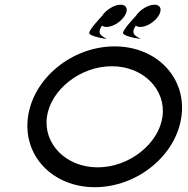

<svg xmlns="http://www.w3.org/2000/svg" viewBox="-20 -778 782 798"><path d="M175.1 -292.6C190.8 -404.1 312.4 -502.7 444.7 -502.7C577.1 -502.7 670.9 -404.1 655.3 -292.6C639.6 -181.1 518 -82.5 385.7 -82.5C253.3 -82.5 159.4 -181.1 175.1 -292.6ZM96.4 -292.6C73.7 -131.1 198.3 0 374.1 0C549.8 0 711.3 -131.1 734 -292.6C756.7 -454.1 632.1 -585.2 456.3 -585.2C280.5 -585.2 119.1 -454.1 96.4 -292.6ZM498.2 -712.2C514.1 -737.2 507.7 -758.5 481.3 -758.5C454.8 -758.5 420.2 -737.2 404.4 -712.2C386.1 -691.8 354.5 -658.5 350.8 -642.2C347.6 -631 389.9 -620.6 424 -616C402.8 -629.5 380.5 -635.5 403.7 -671.6C408.1 -668 414.5 -666 422.7 -666C449.1 -666 482.4 -687.2 498.2 -712.2ZM638.9 -712.2C654.7 -737.2 648.4 -758.5 621.9 -758.5C595.5 -758.5 560.9 -737.2 545 -712.2C526.8 -691.8 495.1 -658.5 491.4 -642.2C488.3 -631 530.6 -620.6 564.7 -616C543.4 -629.5 521.1 -635.5 544.3 -671.6C548.8 -668 555.1 -666 563.3 -666C589.8 -666 623 -687.2 638.9 -712.2Z"/></svg>

Font: Hi.
Style: Tall Oblique
Weight: 400
Designer: Mew Too, Robert Jablonski
Foundry: Cannot Into Space Fonts
Version: Version 1.996